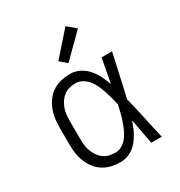

<svg xmlns="http://www.w3.org/2000/svg" viewBox="-182 -897 964 1030"><g transform="rotate(-30 300.0 -382.0)"><path d="M267 8Q239 8 212 2Q185 -4 161.5 -18.5Q138 -33 121 -55Q104 -77 93.5 -102.5Q83 -128 79 -155.5Q75 -183 75 -210V-320Q75 -347 79 -374.5Q83 -402 93.5 -427.5Q104 -453 121 -475Q138 -497 161.5 -511.5Q185 -526 212 -532Q239 -538 267 -538Q297 -538 325 -524Q353 -510 373 -487Q393 -464 406.5 -436.5Q420 -409 430 -381Q437 -418 444 -455.5Q451 -493 458 -530H523Q508 -465 494 -399Q480 -333 464 -268Q481 -201 495 -134Q509 -67 525 0H460Q453 -39 445.5 -77.5Q438 -116 431 -155Q424 -135 416 -116Q408 -97 397.5 -79Q387 -61 374 -45Q361 -29 344 -17Q327 -5 307 1.5Q287 8 267 8ZM267 -50Q290 -50 310.5 -62.5Q331 -75 344.5 -94Q358 -113 367.5 -134.5Q377 -156 384.5 -178Q392 -200 397.5 -222.5Q403 -245 408 -268Q403 -291 397 -313Q391 -335 384 -356.5Q377 -378 367.5 -399Q358 -420 344 -438Q330 -456 309.5 -468Q289 -480 267 -480Q247 -480 228 -475Q209 -470 194 -458.5Q179 -447 168 -430.5Q157 -414 150.5 -396Q144 -378 142 -358.5Q140 -339 140 -320V-210Q140 -191 142 -171.5Q144 -152 150.5 -134Q157 -116 168 -99.5Q179 -83 194 -71.5Q209 -60 228 -55Q247 -50 267 -50ZM289 -592 247 -628 374 -772 426 -728Z"/></g></svg>

Font: Iosevka Curly Light Extended
Style: Regular
Weight: 300
Width: 7
Monospace: yes
Designer: Belleve Invis
Foundry: Belleve Invis
Version: Version 11.1.0; ttfautohint (v1.8.3)